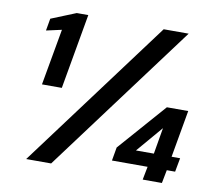

<svg xmlns="http://www.w3.org/2000/svg" viewBox="-78 -795 996 886"><g transform="rotate(10 420.0 -352.0)"><path d="M111 -352 158 -616 86 -600 96 -657 212 -704H266L204 -352ZM99 0 620 -700H737L216 0ZM645 0 657 -62H490L501 -125L697 -348H797L758 -127H798L786 -62H747L735 0ZM591 -127H675L696 -250Z"/></g></svg>

Font: DM Sans SemiBold
Style: Italic
Weight: 600
Italic angle: -10°
Designer: Colophon Foundry, Jonny Pinhorn
Foundry: Colophon Foundry
Version: Version 4.004;gftools[0.9.30]